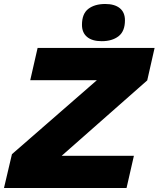

<svg xmlns="http://www.w3.org/2000/svg" viewBox="-49 -945 797 965"><path d="M624 -162 587 0H-29L11 -170L438 -542H103L140 -704H728L691 -541L261 -162ZM462 -738Q414 -738 388.5 -759.5Q363 -781 363 -820Q363 -876 395 -900.5Q427 -925 480 -925Q527 -925 553 -904Q579 -883 579 -843Q579 -788 547 -763Q515 -738 462 -738Z"/></svg>

Font: Prodigy Sans ExtraBold
Style: Italic
Weight: 800
Italic angle: -13°
Designer: Wei Huang
Foundry: Wei Huang
Version: Version 1.003; ttfautohint (v1.8.3)